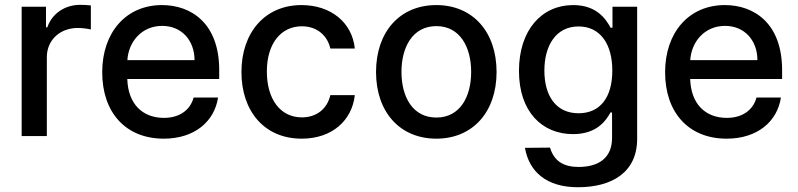

<svg xmlns="http://www.w3.org/2000/svg" viewBox="-20 -574 3366 810"><path d="M71.4 0H177.6V-333.1C177.6 -404.5 232.6 -456 307.9 -456C329.9 -456 354.8 -452.1 363.3 -449.6V-551.1C352.6 -552.6 331.7 -553.6 318.2 -553.6C254.3 -553.6 199.6 -517.4 179.7 -458.8H174V-545.5H71.4Z M670.8 11C801.8 11 884.9 -62.5 899.9 -162.6H796.9C782.3 -108.7 736.2 -76.7 671.9 -76.7C581 -76.7 520.2 -135.3 517 -240.8H904.8V-278.4C904.8 -475.5 786.9 -552.6 663.4 -552.6C511.4 -552.6 411.2 -436.8 411.2 -269.2C411.2 -99.8 509.9 11 670.8 11ZM517.4 -320.3C522 -397.7 577.8 -464.8 664.1 -464.8C746.4 -464.8 800.4 -403.8 800.8 -320.3Z M1252.8 11C1381.7 11 1465.2 -66.4 1476.9 -172.6H1373.6C1360.1 -113.6 1314.3 -78.8 1253.6 -78.8C1163.7 -78.8 1105.8 -153.8 1105.8 -272.7C1105.8 -389.6 1164.8 -463.1 1253.6 -463.1C1321 -463.1 1362.2 -420.5 1373.6 -369.3H1476.9C1465.6 -479.4 1375.7 -552.6 1251.8 -552.6C1098 -552.6 998.6 -436.8 998.6 -270.2C998.6 -105.8 1094.5 11 1252.8 11Z M1820.7 11C1974.4 11 2074.9 -101.6 2074.9 -270.2C2074.9 -440 1974.4 -552.6 1820.7 -552.6C1666.9 -552.6 1566.4 -440 1566.4 -270.2C1566.4 -101.6 1666.9 11 1820.7 11ZM1673.7 -270.6C1673.7 -375 1720.5 -463.8 1821 -463.8C1920.8 -463.8 1967.7 -375 1967.7 -270.6C1967.7 -165.8 1920.8 -78.1 1821 -78.1C1720.5 -78.1 1673.7 -165.8 1673.7 -270.6Z M2418.3 215.9C2562.5 215.9 2668 152.3 2668 12.1V-545.5H2563.9V-457H2556.1C2537.3 -490.8 2499.6 -552.6 2398.1 -552.6C2266.3 -552.6 2169.4 -448.5 2169.4 -274.9C2169.4 -100.9 2268.5 -8.2 2397.4 -8.2C2497.5 -8.2 2536.2 -64.6 2555.4 -99.4H2562.1V7.8C2562.1 93.4 2504.3 130.3 2420.8 130.3C2358.3 130.3 2317.5 106.2 2300.4 48.7L2194.6 49.7C2212.4 151.3 2286.2 215.9 2418.3 215.9ZM2276.6 -276.3C2276.6 -381 2324.9 -462.4 2420.8 -462.4C2513.5 -462.4 2563.2 -386.7 2563.2 -276.3C2563.2 -163.7 2512.4 -96.2 2420.8 -96.2C2326 -96.2 2276.6 -169 2276.6 -276.3Z M3045.5 11C3176.5 11 3259.6 -62.5 3274.5 -162.6H3171.5C3157 -108.7 3110.8 -76.7 3046.5 -76.7C2955.6 -76.7 2894.9 -135.3 2891.7 -240.8H3279.5V-278.4C3279.5 -475.5 3161.6 -552.6 3038 -552.6C2886 -552.6 2785.9 -436.8 2785.9 -269.2C2785.9 -99.8 2884.6 11 3045.5 11ZM2892 -320.3C2896.7 -397.7 2952.4 -464.8 3038.7 -464.8C3121.1 -464.8 3175.1 -403.8 3175.4 -320.3Z"/></svg>

Font: Magic Ui Pro Medium
Style: Regular
Weight: 500
Designer: Stefan Endress, Andreas Faust
Version: Version 1.000;FEAKit 1.0